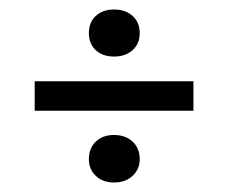

<svg xmlns="http://www.w3.org/2000/svg" viewBox="-20 -444 480 404"><path d="M53 -211V-273H387V-211ZM274 -109Q274 -88 259 -74Q244 -60 220 -60Q196 -60 181.5 -74Q167 -88 167 -109Q167 -132 181.5 -146Q196 -160 220 -160Q244 -160 259 -146Q274 -132 274 -109ZM274 -374Q274 -352 259 -338.5Q244 -325 220 -325Q196 -325 181.5 -338.5Q167 -352 167 -374Q167 -397 181.5 -410.5Q196 -424 220 -424Q244 -424 259 -410.5Q274 -397 274 -374Z"/></svg>

Font: Yrsa Medium
Style: Regular
Weight: 500
Designer: Anna Giedrys (Yrsa+Rasa design), David Brezina (Yrsa art-direction, Rasa art-direction, design)
Foundry: Rosetta Type Foundry
Version: Version 2.004